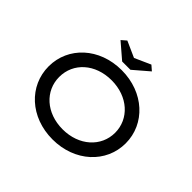

<svg xmlns="http://www.w3.org/2000/svg" viewBox="-199 -1147 1411 1411"><g transform="rotate(45 506.0 -441.5)"><path d="M549 -757 669 -860 631 -893 506 -837 381 -893 343 -860 463 -757ZM506 10C737 10 907 -148 907 -350C907 -552 737 -710 506 -710C274 -710 106 -552 106 -350C106 -148 274 10 506 10ZM506 -95C336 -95 216 -205 216 -350C216 -496 336 -605 506 -605C676 -605 797 -494 797 -350C797 -206 676 -95 506 -95Z"/></g></svg>

Font: Lexend Peta
Style: Regular
Weight: 400
Designer: Bonnie Shaver-Troup, Thomas Jockin
Foundry: Lexend
Version: Version 1.007